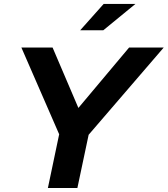

<svg xmlns="http://www.w3.org/2000/svg" viewBox="-20 -937 836 957"><path d="M218.7 0 274.9 -267.7 86.6 -700H242.1L370.7 -399L623.4 -700H796L421.8 -265.2L365.7 0ZM379.6 -786 496.6 -917.3H654.9L494.7 -786Z"/></svg>

Font: Red Hat Display VF
Style: Italic
Weight: 300
Italic angle: -12°
Designer: Pentagram, MCKL
Foundry: Pentagram, MCKL
Version: Version 1.010